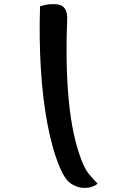

<svg xmlns="http://www.w3.org/2000/svg" viewBox="-20 -784 640 940"><path d="M176 -753Q192 -758 207 -761Q222 -764 242 -764Q281 -764 296 -744Q311 -724 309 -686Q300 -470 316.5 -294.5Q333 -119 379 0Q396 45 417 70Q438 95 458 115Q433 136 394 136Q360 136 329 116Q298 96 273 36Q236 -52 212.5 -176Q189 -300 180 -447.5Q171 -595 176 -753Z"/></svg>

Font: Recursive Mn Csl St SmB
Style: Italic
Weight: 600
Italic angle: -15°
Monospace: yes
Version: Version 1.079;hotconv 1.0.112;makeotfexe 2.5.65598; ttfautoh